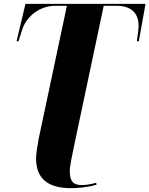

<svg xmlns="http://www.w3.org/2000/svg" viewBox="-20 -734 775 996"><path d="M347 242C380 242 424 240 481 224L479 214C460 220 428 226 404 226C359 226 342 206 342 151C342 129 356 62 364 24L518 -704H583C658 -704 699 -669 699 -599C699 -581 692 -534 690 -520H700L735 -714H112L66 -520H76L94 -577C117 -652 189 -704 266 -704H327L181 -16C175 18 167 63 167 87C167 185 220 242 347 242Z"/></svg>

Font: Noto Serif Display SemiCondensed Black
Style: Italic
Weight: 900
Width: 4
Italic angle: -12°
Designer: Monotype Design Team
Foundry: Monotype Imaging Inc.
Version: Version 2.009